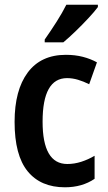

<svg xmlns="http://www.w3.org/2000/svg" viewBox="-20 -786 457 816"><path d="M256 10Q153 10 97.5 -58Q42 -126 42 -268Q42 -403 98 -478Q154 -553 260 -553Q299 -553 332 -544.5Q365 -536 392 -521L359 -428Q335 -440 311.5 -447Q288 -454 265 -454Q161 -454 161 -269Q161 -89 266 -89Q296 -89 325.5 -98.5Q355 -108 382 -124V-26Q329 10 256 10ZM396 -756Q382 -737 356 -709Q330 -681 301 -653Q272 -625 249 -606H170V-618Q196 -655 220.5 -693.5Q245 -732 262 -766H396Z"/></svg>

Font: Noto Sans Lao Looped Condensed SemiBold
Style: Regular
Weight: 600
Width: 3
Designer: Mark Frömberg, Ben Mitchell
Foundry: The Fontpad Ltd
Version: Version 1.002; ttfautohint (v1.8.4.7-5d5b)